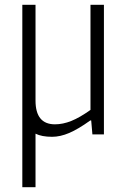

<svg xmlns="http://www.w3.org/2000/svg" viewBox="-20 -560 529 800"><path d="M73 -540H128V-141Q128 -42 209 -42Q242 -42 277 -56Q312 -70 357 -102V-540H413V0H365L360 -58H356Q306 -22 268.5 -6Q231 10 197 10Q154 10 128 -3V220H73Z"/></svg>

Font: Encode Sans Compressed
Style: Light
Weight: 300
Designer: Pablo Impallari, Andres Torresi
Foundry: Pablo Impallari, Andres Torresi
Version: Version 1.000; ttfautohint (v1.00) -l 8 -r 50 -G 200 -x 14 -